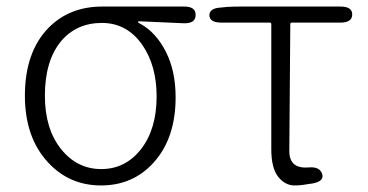

<svg xmlns="http://www.w3.org/2000/svg" viewBox="-20 -553 1124 586"><path d="M126 -58Q56 -134 56 -261Q56 -394 128 -468Q192 -533 292 -533H542Q578 -533 577 -507Q577 -481 541 -482L406 -488Q401 -488 401 -486Q401 -484 409 -480Q456 -454 486 -395.5Q516 -337 516 -256Q516 -131 449 -57Q386 13 288.5 13Q191 13 126 -58ZM458 -259Q458 -352 415 -415Q368 -483 291 -483Q214 -483 167 -428Q117 -368 117 -261Q117 -160 166 -98.5Q215 -37 289 -37Q363 -37 410.5 -98Q458 -159 458 -259Z M919 9Q899 13 879 13Q850 13 829 -13.5Q808 -40 808 -98V-479Q808 -484 803 -484H656Q620 -484 619 -506Q619 -528 654 -530L675 -532Q694 -533 713 -533H1019Q1055 -533 1055 -509Q1055 -484 1019 -484H871Q866 -484 866 -479L863 -92Q863 -37 922 -42Q955 -45 963 -23Q971 0 934 7Z"/></svg>

Font: Resource Han Rounded KR Light
Style: Regular
Weight: 300
Designer: Cyano Hao (round all glyphs); Ryoko NISHIZUKA 西塚涼子 (kana, bopomofo & ideographs); Paul D. Hunt (Latin, Greek & Cyrillic)
Foundry: Cyano Hao
Version: 0.990